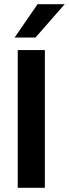

<svg xmlns="http://www.w3.org/2000/svg" viewBox="-20 -900 330 920"><path d="M65 0V-660H195V0ZM50 -720 160 -880H290L150 -720Z"/></svg>

Font: Xolonium
Style: Regular
Weight: 400
Designer: Severin Meyer
Version: Version 4.2